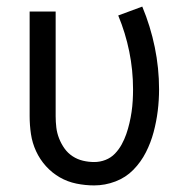

<svg xmlns="http://www.w3.org/2000/svg" viewBox="-20 -555 565 583"><path d="M266 8Q239 8 212 2.5Q185 -3 161.5 -16.5Q138 -30 119.5 -50.5Q101 -71 89.5 -96Q78 -121 74 -148Q70 -175 70 -202V-520H149V-202Q149 -185 151 -168Q153 -151 159.5 -134.5Q166 -118 176 -104Q186 -90 200.5 -80.5Q215 -71 232 -67Q249 -63 266 -63Q284 -63 300.5 -69.5Q317 -76 329 -88.5Q341 -101 349.5 -116.5Q358 -132 363.5 -148Q369 -164 373 -181Q377 -198 379.5 -215Q382 -232 383 -249.5Q384 -267 384 -284Q384 -342 372.5 -398.5Q361 -455 339 -508L412 -535Q437 -475 450 -411.5Q463 -348 463 -284Q463 -251 459 -218.5Q455 -186 446.5 -154Q438 -122 423 -92.5Q408 -63 385 -39.5Q362 -16 330.5 -4Q299 8 266 8Z"/></svg>

Font: Iosevka Pride
Style: Regular
Weight: 400
Monospace: yes
Designer: Belleve Invis
Foundry: Belleve Invis
Version: Version 30.3.1; ttfautohint (v1.8.4)